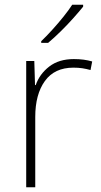

<svg xmlns="http://www.w3.org/2000/svg" viewBox="-20 -786 423 806"><path d="M290 -538Q312 -538 331 -535.5Q350 -533 367 -528L360 -492Q342 -497 325.5 -499.5Q309 -502 288 -502Q209 -502 168.5 -446Q128 -390 128 -295V0H90V-530H124L127 -429H130Q146 -475 186.5 -506.5Q227 -538 290 -538ZM329 -758Q312 -737 287.5 -709.5Q263 -682 235 -654.5Q207 -627 182 -606H153V-613Q174 -633 199 -660.5Q224 -688 246.5 -716Q269 -744 283 -766H329Z"/></svg>

Font: Noto Sans Gujarati UI ExtraLight
Style: Regular
Weight: 200
Designer: Jelle Bosma - Monotype Design Team, Universal Thirst
Foundry: Monotype Imaging Inc.
Version: Version 2.106; ttfautohint (v1.8.4.7-5d5b)